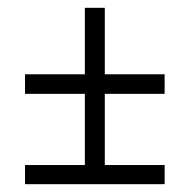

<svg xmlns="http://www.w3.org/2000/svg" viewBox="-20 -529 485 491"><path d="M44 -58V-107H197V-289H44V-339H197V-509H248V-339H401V-289H248V-107H401V-58Z"/></svg>

Font: Georama SemiCondensed Light
Style: Regular
Weight: 300
Width: 4
Designer: Jean-Baptiste Levee
Foundry: Production Type
Version: Version 1.000